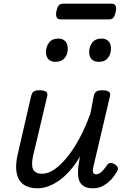

<svg xmlns="http://www.w3.org/2000/svg" viewBox="-20 -1004 686 1040"><path d="M183 16Q136 16 107 -5Q78 -26 70 -68.5Q62 -111 77 -173L149 -485Q154 -503 163.5 -509Q173 -515 193 -515Q221 -515 230.5 -506.5Q240 -498 235 -480L160 -163Q153 -133 154 -110Q155 -87 168 -75Q181 -63 209 -63Q242 -63 276.5 -87.5Q311 -112 346 -155.5Q381 -199 412.5 -258.5Q444 -318 470 -390L488 -485Q493 -503 503 -509Q513 -515 533 -515Q561 -515 570.5 -506.5Q580 -498 575 -480L487 -106Q483 -90 483 -79.5Q483 -69 487.5 -64.5Q492 -60 501 -60Q511 -60 520.5 -66Q530 -72 540 -83.5Q550 -95 560 -110Q567 -120 577.5 -121Q588 -122 602 -114Q615 -105 618 -96Q621 -87 615 -78Q605 -58 586.5 -36.5Q568 -15 542 0.5Q516 16 484 16Q451 16 433 4Q415 -8 408.5 -27.5Q402 -47 402.5 -71Q403 -95 407 -119L413 -156Q388 -113 360 -81Q332 -49 302 -27.5Q272 -6 242 5Q212 16 183 16ZM279 -669Q257 -669 243 -682.5Q229 -696 229 -723Q229 -751 245.5 -773Q262 -795 296 -795Q319 -795 333 -781.5Q347 -768 347 -740Q348 -712 331 -690.5Q314 -669 279 -669ZM514 -669Q491 -669 477 -682.5Q463 -696 463 -723Q463 -751 479.5 -773Q496 -795 531 -795Q553 -795 567 -781.5Q581 -768 581 -740Q581 -712 565 -690.5Q549 -669 514 -669ZM310 -899Q291 -899 286.5 -911Q282 -923 285 -941Q289 -961 296.5 -972.5Q304 -984 322 -984H583Q602 -984 606.5 -972Q611 -960 607 -941Q603 -921 595.5 -910Q588 -899 570 -899Z"/></svg>

Font: Playwrite AT
Style: Italic
Weight: 400
Italic angle: -13.0072°
Designer: Veronika Burian, José Scaglione
Foundry: TypeTogether
Version: Version 1.002